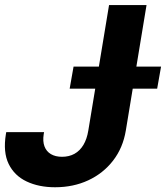

<svg xmlns="http://www.w3.org/2000/svg" viewBox="-28 -748 672 777"><path d="M194.9 9.8Q129.2 9.8 79.8 -13.6Q30.4 -36.9 7.1 -84.5Q-16.1 -132 -4.2 -204.9L-2.7 -213.3H150.4L148.9 -204.9Q144.3 -176.2 152 -155.6Q159.7 -135.1 178 -124.3Q196.3 -113.5 223 -113.5Q251.5 -113.5 273.3 -125.5Q295.1 -137.6 309.5 -161.4Q323.8 -185.3 329.4 -219.9L413.3 -727.5H565L481.2 -219.9Q469.6 -149.7 429.6 -98Q389.6 -46.4 329.2 -18.3Q268.7 9.8 194.9 9.8ZM253.9 -389.1 269.7 -478.5H623.8L608 -389.1Z"/></svg>

Font: Inter Tight
Style: Italic
Weight: 400
Italic angle: -9.39999°
Designer: Rasmus Andersson
Foundry: rsms
Version: Version 3.002